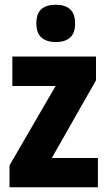

<svg xmlns="http://www.w3.org/2000/svg" viewBox="-20 -788 453 808"><path d="M392 0H20V-92L214 -426H32V-550H384V-450L198 -123H392ZM215 -768Q254 -768 275 -749Q296 -730 296 -689Q296 -648 274.5 -629.5Q253 -611 215 -611Q177 -611 155 -629.5Q133 -648 133 -689Q133 -731 154 -749.5Q175 -768 215 -768Z"/></svg>

Font: Noto Sans Thai Cond ExtBd
Style: Regular
Weight: 800
Width: 3
Designer: Monotype Design Team
Foundry: Monotype Imaging Inc.
Version: Version 2.002; ttfautohint (v1.8.4.7-5d5b)